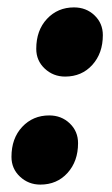

<svg xmlns="http://www.w3.org/2000/svg" viewBox="-20 -484 304 519"><path d="M156 -277Q124 -277 101 -298.5Q78 -320 78 -352Q78 -402 107 -433Q136 -464 180 -464Q213 -464 235.5 -442.5Q258 -421 258 -389Q258 -340 229.5 -308.5Q201 -277 156 -277ZM89 15Q57 15 34 -6.5Q11 -28 11 -60Q11 -110 40 -141Q69 -172 113 -172Q146 -172 168.5 -150.5Q191 -129 191 -97Q191 -48 162.5 -16.5Q134 15 89 15Z"/></svg>

Font: Platypi Light
Style: Bold Italic
Weight: 700
Italic angle: -13°
Version: Version 1.200